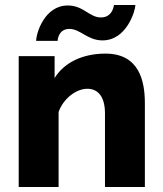

<svg xmlns="http://www.w3.org/2000/svg" viewBox="-20 -750 652 770"><path d="M258 -634C303 -634 330 -588 391 -588C489 -588 523 -709 523 -730H437C437 -727 431 -680 385 -680C338 -680 315 -728 252 -728C158 -728 125 -616 125 -586H211C211 -589 214 -634 258 -634ZM561 0V-336C561 -424 539 -535 403 -535C311 -535 237 -499 199 -437V-525H55V0H215V-301C234 -355 286 -394 330 -394C372 -394 401 -364 401 -295V0Z"/></svg>

Font: FIGSv2-sans-serif ExtraBold
Style: Regular
Weight: 800
Designer: Matt McInerney, Pablo Impallari, Rodrigo Fuenzalida,Mirko Velimirovic
Foundry: Matt McInerney, Pablo Impallari, Rodrigo Fuenzalida
Version: Version 4.021;hotconv 1.0.109;makeotfexe 2.5.65596